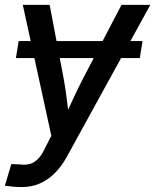

<svg xmlns="http://www.w3.org/2000/svg" viewBox="-30 -549 627 775"><path d="M545.4 -383.3 534.2 -314.5H34.2L45.4 -383.3ZM-10.3 200.7 15.6 113.3 51.8 114.7Q72.8 117.7 90.3 112.8Q107.9 107.9 122.8 93Q137.7 78.1 150.4 51.3L177.2 -1L62 -529.3H170.4L226.6 -233.9Q234.9 -189 240.2 -144Q245.6 -99.1 251.5 -54.2H221.2Q241.7 -99.1 262.5 -144.3Q283.2 -189.5 306.2 -233.9L460.4 -529.3H576.7L239.7 84Q218.3 123 190.7 150.4Q163.1 177.7 129.9 191.9Q96.7 206.1 58.1 206.1Q38.6 206.1 20.8 204.3Q2.9 202.6 -10.3 200.7Z"/></svg>

Font: Inter 24pt Medium
Style: Italic
Weight: 500
Italic angle: -9.3988°
Designer: Rasmus Andersson
Foundry: rsms
Version: Version 4.001;git-66647c0bb